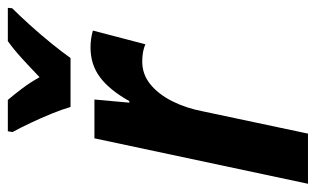

<svg xmlns="http://www.w3.org/2000/svg" viewBox="-178 -628 806 490"><g transform="rotate(-90 225.0 -383.0)"><path d="M1 0 117 -545H216L208 -456H212Q240 -506 272.5 -530.5Q305 -555 349 -555Q371 -555 392 -549L357 -415Q348 -419 337 -421Q326 -423 313 -423Q280 -423 254.5 -402Q229 -381 211.5 -346Q194 -311 186 -269L129 0ZM197 -606Q191 -627 180 -654Q169 -681 156.5 -707.5Q144 -734 133 -754L135 -766H215Q227 -752 243 -731Q259 -710 273 -685Q299 -710 321.5 -730.5Q344 -751 365 -766H450L449 -755Q432 -738 407 -710.5Q382 -683 359 -654.5Q336 -626 322 -606Z"/></g></svg>

Font: Noto Sans Condensed
Style: Bold Italic
Weight: 700
Width: 3
Italic angle: -12°
Designer: Monotype Design Team
Foundry: Monotype Imaging Inc.
Version: Version 2.013; ttfautohint (v1.8.4.7-5d5b)